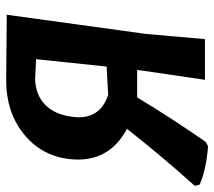

<svg xmlns="http://www.w3.org/2000/svg" viewBox="-62 -629 695 623"><g transform="rotate(-90 285.5 -317.5)"><path d="M123 10Q50 5 -2 -17L-6 -33Q90 -140 179 -253Q66 -313 81 -441Q92 -532 163 -588.5Q234 -645 336 -645L551 -643L549 -642L487 -192L470 0H338L368 -204L370 -220H281Q214 -109 137 2ZM218 -430Q206 -342 289 -314L381 -319L405 -548L339 -551Q288 -549 256.5 -518Q225 -487 218 -430Z"/></g></svg>

Font: Alegreya Sans
Style: Bold Italic
Weight: 700
Italic angle: -7°
Designer: Juan Pablo del Peral
Foundry: Huerta Tipografica
Version: Version 2.007